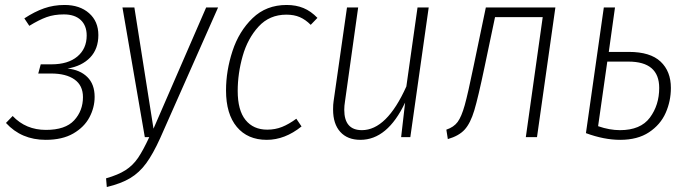

<svg xmlns="http://www.w3.org/2000/svg" viewBox="-20 -552 2764 773"><path d="M376 -411Q376 -355 343 -320.5Q310 -286 252 -276Q302 -271 331.5 -242Q361 -213 361 -162Q361 -119 340 -79.5Q319 -40 275 -14.5Q231 11 164 11Q66 11 4 -57L31 -85Q84 -29 165 -29Q243 -29 278.5 -67.5Q314 -106 314 -161Q314 -208 280 -232Q246 -256 186 -256H134L144 -293H187Q254 -293 291.5 -324.5Q329 -356 329 -409Q329 -449 305 -471.5Q281 -494 237 -494Q198 -494 167.5 -483Q137 -472 98 -448L78 -478Q119 -505 157.5 -518.5Q196 -532 240 -532Q301 -532 338.5 -499Q376 -466 376 -411Z M625 4Q596 68 568.5 105.5Q541 143 504.5 165Q468 187 410 201L407 166Q456 152 485.5 133Q515 114 535.5 84Q556 54 581 0H563L473 -522H521L598 -34L810 -522H858Z M1258 -480 1231 -452Q1210 -473 1187 -483Q1164 -493 1133 -493Q1065 -493 1021 -445Q977 -397 957 -326.5Q937 -256 937 -186Q937 -108 968.5 -69Q1000 -30 1056 -30Q1088 -30 1115.5 -41Q1143 -52 1173 -74L1194 -43Q1127 11 1054 11Q977 11 933.5 -41Q890 -93 890 -188Q890 -267 916 -346.5Q942 -426 997 -479Q1052 -532 1134 -532Q1172 -532 1202 -519.5Q1232 -507 1258 -480Z M1321 -111Q1321 -132 1323 -144L1377 -522H1422L1369 -144Q1366 -126 1366 -110Q1366 -28 1437 -28Q1537 -28 1616 -204L1661 -522H1706L1632 0H1595L1611 -139Q1540 11 1431 11Q1379 11 1350 -21Q1321 -53 1321 -111Z M2142 0H2097L2165 -483H1973L1931 -283Q1905 -159 1889.5 -107.5Q1874 -56 1851 -30.5Q1828 -5 1783 8L1777 -30Q1807 -40 1822.5 -61Q1838 -82 1851 -128.5Q1864 -175 1887 -287L1936 -522H2216Z M2681 -198Q2681 -145 2660 -97.5Q2639 -50 2593 -19.5Q2547 11 2477 11Q2412 11 2339 -16L2411 -522H2456L2431 -343H2512Q2598 -343 2639.5 -304Q2681 -265 2681 -198ZM2634 -198Q2634 -304 2510 -304H2425L2388 -44Q2434 -28 2476 -28Q2559 -28 2596.5 -78.5Q2634 -129 2634 -198Z"/></svg>

Font: Fira Sans Condensed ExtraLight
Style: Italic
Weight: 275
Width: 3
Italic angle: -8°
Designer: Carrois Corporate & Edenspiekermann AG
Foundry: Carrois Corporate GbR & Edenspiekermann AG
Version: Version 4.203